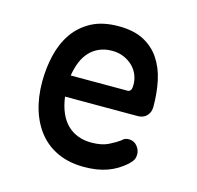

<svg xmlns="http://www.w3.org/2000/svg" viewBox="-88 -652 776 755"><g transform="rotate(15 300.0 -275.0)"><path d="M459 -141Q480 -141 493 -125.5Q506 -110 506 -91Q506 -80 501.5 -70.5Q497 -61 483 -48Q467 -34 449 -23Q431 -12 410 -4.5Q389 3 365.5 6.5Q342 10 316 10Q257 10 211.5 -10Q166 -30 135 -67Q104 -104 87.5 -156Q71 -208 71 -272Q71 -328 83.5 -380.5Q96 -433 124 -473Q152 -513 196.5 -536.5Q241 -560 306 -560Q367 -560 407.5 -539Q448 -518 473 -481Q498 -444 508.5 -395Q519 -346 519 -289Q519 -267 505.5 -252.5Q492 -238 469 -238H173Q178 -200 190.5 -172Q203 -144 222 -126Q241 -108 265.5 -99Q290 -90 318 -90Q361 -90 388 -103.5Q415 -117 430 -128Q438 -136 444.5 -138.5Q451 -141 459 -141ZM173 -324H406Q411 -324 416 -329.5Q421 -335 421 -353Q421 -373 413.5 -392Q406 -411 391 -426Q376 -441 354.5 -450.5Q333 -460 306 -460Q277 -460 254 -450Q231 -440 214.5 -422Q198 -404 188 -379.5Q178 -355 173 -324Z"/></g></svg>

Font: Maple Mono Medium
Style: Regular
Weight: 500
Monospace: yes
Designer: subframe7536
Version: Version 7.000